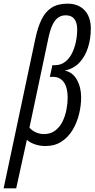

<svg xmlns="http://www.w3.org/2000/svg" viewBox="-70 -785 515 1045"><path d="M-50.3 240.2 123.5 -579.6Q136.2 -638.2 156.5 -679.7Q176.8 -721.2 210.9 -743.2Q245.1 -765.1 298.3 -765.1Q337.4 -765.1 365.7 -748.8Q394 -732.4 409.2 -702.1Q424.3 -671.9 424.3 -630.4Q424.3 -574.7 408.9 -526.1Q393.6 -477.5 362.1 -444.1Q330.6 -410.6 282.2 -400.9Q325.2 -392.6 348.4 -351.1Q371.6 -309.6 371.6 -255.4Q371.6 -210 360.1 -163.3Q348.6 -116.7 325 -77.4Q301.3 -38.1 264.6 -14.2Q228 9.8 177.2 9.8Q146.5 9.8 119.9 0.5Q93.3 -8.8 76.2 -23.9L18.1 240.2ZM168.5 -55.2Q205.1 -55.2 230.2 -74.2Q255.4 -93.3 270.3 -123.5Q285.2 -153.8 291.7 -188.5Q298.3 -223.1 298.3 -253.9Q298.3 -307.6 277.6 -337.2Q256.8 -366.7 219.2 -366.7H201.2L215.3 -430.2H228.5Q260.7 -430.2 283.7 -447.8Q306.6 -465.3 321.3 -494.1Q335.9 -522.9 343 -557.1Q350.1 -591.3 350.1 -625Q350.1 -662.6 334.5 -682.1Q318.8 -701.7 288.1 -701.7Q263.2 -701.7 245.4 -688.5Q227.5 -675.3 215.3 -648.7Q203.1 -622.1 194.3 -582L90.3 -90.3Q104 -74.2 125.2 -64.7Q146.5 -55.2 168.5 -55.2Z"/></svg>

Font: Open Sans Condensed
Style: Italic
Weight: 400
Width: 3
Italic angle: -12°
Designer: Monotype Design Team
Foundry: Monotype Imaging Inc.
Version: Version 3.000